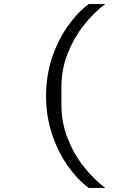

<svg xmlns="http://www.w3.org/2000/svg" viewBox="-20 -780 640 938"><path d="M205 -311Q205 -409 233.5 -495.5Q262 -582 309.5 -650Q357 -718 413 -760H494Q436 -717 387.5 -654.5Q339 -592 309.5 -516Q280 -440 280 -354V-268Q280 -183 309.5 -106.5Q339 -30 387.5 32Q436 94 494 138H413Q357 96 309.5 28Q262 -40 233.5 -127Q205 -214 205 -311Z"/></svg>

Font: Lilex
Style: Regular
Weight: 400
Monospace: yes
Designer: Mike Abbink, Paul van der Laan, Pieter van Rosmalen, Mikhael Khrustik
Foundry: Mikhael Khrustik
Version: Version 2.510